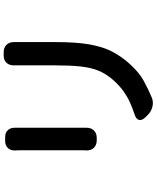

<svg xmlns="http://www.w3.org/2000/svg" viewBox="76 -887 848 1040"><g transform="rotate(-90 500.0 -367.0)"><path d="M737 -771Q763 -771 778 -755Q793 -739 792 -713Q792 -707 792 -706Q792 -705 792 -699.5Q792 -694 792 -675Q792 -651 792 -615.5Q792 -580 792 -545Q792 -510 792 -487Q792 -376 779 -304Q766 -232 740.5 -183.5Q715 -135 678 -93Q629 -38 584 -13.5Q539 11 492 31Q468 41 441.5 34.5Q415 28 397 9L384 -4Q366 -23 370.5 -38.5Q375 -54 400 -62Q436 -74 466 -87.5Q496 -101 525 -121.5Q554 -142 584 -175Q619 -214 636.5 -256Q654 -298 660 -355Q666 -412 666 -494Q666 -518 666 -552.5Q666 -587 666 -621Q666 -655 666 -675Q666 -694 666 -699.5Q666 -705 666 -706Q666 -707 666 -713Q665 -739 679 -755Q693 -771 719 -771ZM278 -763Q302 -763 315.5 -748Q329 -733 328 -709Q328 -705 328 -698.5Q328 -692 328 -688Q328 -676 328 -643Q328 -610 328 -567Q328 -524 328 -480.5Q328 -437 328 -402Q328 -367 328 -351Q328 -332 328 -331.5Q328 -331 328 -325Q329 -299 314 -283Q299 -267 273 -267H260Q234 -267 219 -283Q204 -299 205 -325Q206 -329 206 -329Q206 -329 206 -333Q206 -337 206 -352Q206 -368 206 -403Q206 -438 206 -481.5Q206 -525 206 -568Q206 -611 206 -643.5Q206 -676 206 -688Q206 -703 205 -709Q204 -733 218 -748Q232 -763 256 -763Z"/></g></svg>

Font: Chiron GoRound TC SB
Style: Regular
Weight: 500
Designer: Ryoko NISHIZUKA 西塚涼子 (kana, bopomofo & ideographs); Paul D. Hunt (Latin, Greek & Cyrillic); Sandoll Communications 산돌커뮤니
Foundry: Adobe
Version: Version 1.000;hotconv 1.1.1;makeotfexe 2.6.0